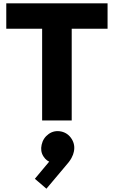

<svg xmlns="http://www.w3.org/2000/svg" viewBox="-20 -729 689 1162"><path d="M235 0V-704H414V0ZM18 -555V-709H631V-555ZM261 413 191 353 293 231 345 227Q333 241 320 249.5Q307 258 294 255Q262 248 242.5 217Q223 186 232 147Q241 106 274.5 82Q308 58 351 67Q391 76 413.5 111.5Q436 147 427 189Q424 206 412.5 227.5Q401 249 373 280Z"/></svg>

Font: Outfit Thin ExtraBold
Style: Regular
Weight: 800
Version: Version 1.100;gftools[0.9.27]